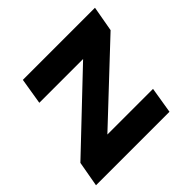

<svg xmlns="http://www.w3.org/2000/svg" viewBox="-147 -663 800 800"><g transform="rotate(-45 253.0 -263.0)"><path d="M-10 0 10 -112 324 -410H66L85 -526H510L490 -414L173 -116H442L423 0Z"/></g></svg>

Font: DM Sans 9pt ExtraBold
Style: Italic
Weight: 800
Italic angle: -10°
Version: Version 4.004;gftools[0.9.30]